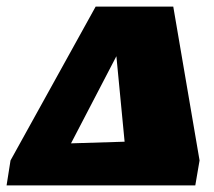

<svg xmlns="http://www.w3.org/2000/svg" viewBox="-74 -564 652 584"><path d="M-54 0 -42 -76 217 -544H453L533 -76L520 0ZM280 -393 142 -128 305 -133Z"/></svg>

Font: Piazzolla SC Black
Style: Italic
Weight: 900
Italic angle: -11.3°
Designer: Juan Pablo del Peral
Foundry: Huerta Tipografica
Version: Version 1.330